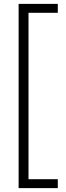

<svg xmlns="http://www.w3.org/2000/svg" viewBox="-20 -760 340 990"><path d="M127 164H278V210H76V-740H278V-694H127Z"/></svg>

Font: Georama ExtraCondensed Thin Light
Style: Regular
Weight: 300
Version: Version 1.001